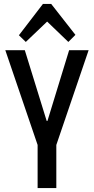

<svg xmlns="http://www.w3.org/2000/svg" viewBox="-20 -955 477 975"><path d="M7 -700H106L217 -341H221L331 -700H430L265 -216H172ZM171 -258H266V0H171ZM76 -776 198 -935H240L363 -778L327 -742L197 -867H242L111 -742Z"/></svg>

Font: Pathway Extreme Condensed Medium
Style: Regular
Weight: 500
Width: 3
Version: Version 1.001;gftools[0.9.26]